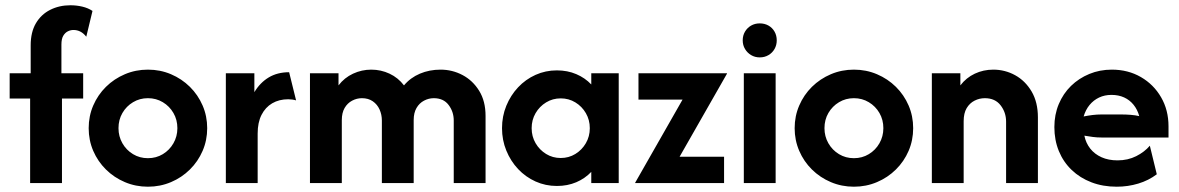

<svg xmlns="http://www.w3.org/2000/svg" viewBox="-20 -695 4478 729"><path d="M94.4 0V-320.8H16.7V-416.7H96.5V-522.9Q96.5 -572.9 116.3 -606.6Q136.1 -640.3 170.5 -657.6Q204.9 -675 247.2 -675Q270.8 -675 292.7 -669.8Q314.6 -664.6 331.2 -653.5L307.6 -555.6Q297.2 -568.8 285.1 -575Q272.9 -581.2 259 -581.2Q247.9 -581.2 237.5 -576Q227.1 -570.8 220.1 -559Q213.2 -547.2 213.2 -525.7V-416.7H295.8V-320.8H215.3V0Z M541.7 13.9Q495.1 13.9 454.2 -3.5Q413.2 -20.8 382.3 -51.4Q351.4 -81.9 334 -122.2Q316.7 -162.5 316.7 -208.3Q316.7 -254.2 334 -294.4Q351.4 -334.7 382.3 -365.3Q413.2 -395.8 454.2 -413.2Q495.1 -430.6 541.7 -430.6Q588.2 -430.6 629.2 -413.2Q670.1 -395.8 701 -365.3Q731.9 -334.7 749.3 -294.4Q766.7 -254.2 766.7 -208.3Q766.7 -162.5 749.3 -122.2Q731.9 -81.9 701 -51.4Q670.1 -20.8 629.2 -3.5Q588.2 13.9 541.7 13.9ZM541.7 -94.4Q572.9 -94.4 598.3 -109.7Q623.6 -125 638.5 -151Q653.5 -177.1 653.5 -208.3Q653.5 -240.3 638.5 -266Q623.6 -291.7 598.3 -306.9Q572.9 -322.2 541.7 -322.2Q510.4 -322.2 485.1 -306.9Q459.7 -291.7 444.8 -266Q429.9 -240.3 429.9 -208.3Q429.9 -177.1 444.8 -151Q459.7 -125 485.1 -109.7Q510.4 -94.4 541.7 -94.4Z M837.5 0V-416.7H945.8V-345.1Q967.4 -381.2 1000.3 -401Q1033.3 -420.8 1077.8 -420.8L1104.2 -313.9Q1097.2 -316 1089.6 -317Q1081.9 -318.1 1074.3 -318.1Q1039.6 -318.1 1013.5 -302.8Q987.5 -287.5 972.9 -258.7Q958.3 -229.9 958.3 -188.2V0Z M1156.9 0V-416.7H1265.3V-370.8Q1287.5 -400 1320.5 -415.3Q1353.5 -430.6 1389.6 -430.6Q1426.4 -430.6 1459 -415.3Q1491.7 -400 1513.9 -370.8Q1538.2 -400 1574.3 -415.3Q1610.4 -430.6 1652.8 -430.6Q1697.2 -430.6 1736.1 -410.1Q1775 -389.6 1799.3 -350.3Q1823.6 -311.1 1823.6 -254.9V0H1702.8V-237.5Q1702.8 -270.8 1683.3 -296.5Q1663.9 -322.2 1627.1 -322.2Q1607.6 -322.2 1589.9 -312.8Q1572.2 -303.5 1561.5 -285.1Q1550.7 -266.7 1550.7 -238.9V0H1429.9V-237.5Q1429.9 -259.7 1421.2 -279.2Q1412.5 -298.6 1395.5 -310.4Q1378.5 -322.2 1354.2 -322.2Q1334.7 -322.2 1317 -312.8Q1299.3 -303.5 1288.5 -285.1Q1277.8 -266.7 1277.8 -238.9V0Z M2094.4 11.1Q2051.4 11.1 2013.5 -5.9Q1975.7 -22.9 1947.2 -53.1Q1918.8 -83.3 1902.4 -123.3Q1886.1 -163.2 1886.1 -208.3Q1886.1 -253.5 1902.4 -293.4Q1918.8 -333.3 1947.2 -363.5Q1975.7 -393.8 2013.5 -410.8Q2051.4 -427.8 2094.4 -427.8Q2134.7 -427.8 2168.1 -413.5Q2201.4 -399.3 2225 -374.3V-416.7H2329.2V0H2225V-42.4Q2201.4 -17.4 2168.1 -3.1Q2134.7 11.1 2094.4 11.1ZM2109 -95.1Q2139.6 -95.1 2164.6 -110.4Q2189.6 -125.7 2204.5 -151.4Q2219.4 -177.1 2219.4 -208.3Q2219.4 -239.6 2204.5 -265.3Q2189.6 -291 2164.6 -306.2Q2139.6 -321.5 2109 -321.5Q2078.5 -321.5 2053.5 -306.2Q2028.5 -291 2013.5 -265.3Q1998.6 -239.6 1998.6 -208.3Q1998.6 -177.1 2013.5 -151.4Q2028.5 -125.7 2053.5 -110.4Q2078.5 -95.1 2109 -95.1Z M2391.7 0V-1.4L2571.5 -316.7H2404.2V-416.7H2740.3V-415.3L2560.4 -100H2729.2V0Z M2804.2 0V-416.7H2925V0ZM2864.6 -477.1Q2846.5 -477.1 2831.9 -485.8Q2817.4 -494.4 2808.7 -509Q2800 -523.6 2800 -541.7Q2800 -560.4 2808.7 -575Q2817.4 -589.6 2831.9 -597.9Q2846.5 -606.2 2864.6 -606.2Q2883.3 -606.2 2897.9 -597.9Q2912.5 -589.6 2920.8 -575Q2929.2 -560.4 2929.2 -541.7Q2929.2 -523.6 2920.8 -509Q2912.5 -494.4 2897.9 -485.8Q2883.3 -477.1 2864.6 -477.1Z M3222.2 13.9Q3175.7 13.9 3134.7 -3.5Q3093.8 -20.8 3062.8 -51.4Q3031.9 -81.9 3014.6 -122.2Q2997.2 -162.5 2997.2 -208.3Q2997.2 -254.2 3014.6 -294.4Q3031.9 -334.7 3062.8 -365.3Q3093.8 -395.8 3134.7 -413.2Q3175.7 -430.6 3222.2 -430.6Q3268.8 -430.6 3309.7 -413.2Q3350.7 -395.8 3381.6 -365.3Q3412.5 -334.7 3429.9 -294.4Q3447.2 -254.2 3447.2 -208.3Q3447.2 -162.5 3429.9 -122.2Q3412.5 -81.9 3381.6 -51.4Q3350.7 -20.8 3309.7 -3.5Q3268.8 13.9 3222.2 13.9ZM3222.2 -94.4Q3253.5 -94.4 3278.8 -109.7Q3304.2 -125 3319.1 -151Q3334 -177.1 3334 -208.3Q3334 -240.3 3319.1 -266Q3304.2 -291.7 3278.8 -306.9Q3253.5 -322.2 3222.2 -322.2Q3191 -322.2 3165.6 -306.9Q3140.3 -291.7 3125.3 -266Q3110.4 -240.3 3110.4 -208.3Q3110.4 -177.1 3125.3 -151Q3140.3 -125 3165.6 -109.7Q3191 -94.4 3222.2 -94.4Z M3518.1 0V-416.7H3626.4V-370.8Q3648.6 -400 3681.2 -415.3Q3713.9 -430.6 3751.4 -430.6Q3795.8 -430.6 3834.4 -409.4Q3872.9 -388.2 3896.9 -347.6Q3920.8 -306.9 3920.8 -249.3V0H3800V-233.3Q3800 -268.1 3779.2 -295.1Q3758.3 -322.2 3719.4 -322.2Q3698.6 -322.2 3680.2 -312.8Q3661.8 -303.5 3650.3 -284.4Q3638.9 -265.3 3638.9 -234.7V0Z M4220.1 13.9Q4167.4 13.9 4124 -2.8Q4080.6 -19.4 4049 -49.7Q4017.4 -79.9 4000.3 -121.5Q3983.3 -163.2 3983.3 -212.5Q3983.3 -259.7 4000 -299.7Q4016.7 -339.6 4046.5 -368.8Q4076.4 -397.9 4116 -414.2Q4155.6 -430.6 4201.4 -430.6Q4263.2 -430.6 4311.8 -402.4Q4360.4 -374.3 4388.5 -325.7Q4416.7 -277.1 4416.7 -215.3V-172.9H4162.5Q4145.1 -172.9 4129.2 -175Q4113.2 -177.1 4097.2 -179.9Q4102.8 -152.1 4119.4 -130.9Q4136.1 -109.7 4162.5 -97.9Q4188.9 -86.1 4222.9 -86.1Q4262.5 -86.1 4294.1 -102.1Q4325.7 -118.1 4345.8 -141.7L4372.2 -33.3Q4341 -9.7 4301.7 2.1Q4262.5 13.9 4220.1 13.9ZM4094.4 -252.8Q4111.1 -256.2 4128.1 -258.3Q4145.1 -260.4 4162.5 -260.4H4236.1Q4255.6 -260.4 4272.9 -259Q4290.3 -257.6 4305.6 -254.2Q4298.6 -279.2 4284 -297.2Q4269.4 -315.3 4248.3 -325Q4227.1 -334.7 4200 -334.7Q4174.3 -334.7 4153.1 -324.7Q4131.9 -314.6 4117 -296.5Q4102.1 -278.5 4094.4 -252.8Z"/></svg>

Font: Afacad Flux
Style: Bold
Weight: 700
Designer: Kristian Moeller
Foundry: Dicotype
Version: Version 1.100